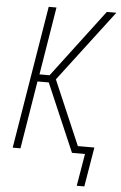

<svg xmlns="http://www.w3.org/2000/svg" viewBox="-60 -777 620 984"><g transform="rotate(5 250.0 -284.5)"><path d="M373 166 401 0H334L184 -349H126L69 0H29L150 -735H190L133 -386H185L449 -735H498L219 -368L361 -37H446L412 166Z"/></g></svg>

Font: Iosevka Term Curly XLt Obl
Style: Regular
Weight: 200
Italic angle: -9°
Designer: Belleve Invis
Foundry: Belleve Invis
Version: Version 32.3.0